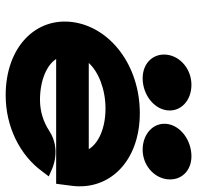

<svg xmlns="http://www.w3.org/2000/svg" viewBox="-29 -655 695 677"><g transform="rotate(90 318.5 -316.5)"><path d="M508 -472C561 -472 606 -510 612 -558C618 -606 584 -644 531 -644C475 -644 423 -606 417 -558C411 -510 452 -472 508 -472ZM256 -472C312 -472 363 -510 369 -558C375 -606 335 -644 279 -644C225 -644 179 -606 173 -558C167 -510 202 -472 256 -472ZM628 -167 635 -221C653 -355 548 -462 379 -462C210 -462 76 -357 58 -226C40 -95 146 11 316 11C428 11 527 -40 583 -116L602 -141L577 -152C577 -152 508 -186 442 -143C410 -122 373 -110 332 -110C265 -110 210 -133 188 -167ZM202 -282C233 -316 294 -341 363 -341C431 -341 485 -317 506 -282Z"/></g></svg>

Font: Charger
Style: HemiRT
Weight: 900
Designer: Jasper
Foundry: Cannot Into Space Fonts
Version: Version 0.99